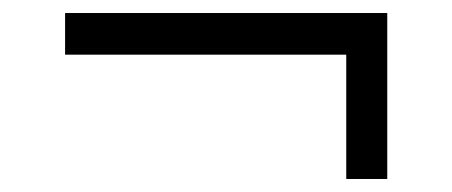

<svg xmlns="http://www.w3.org/2000/svg" viewBox="-20 -550 695 295"><path d="M80 -466V-530H575V-275H512V-466Z"/></svg>

Font: Be Vietnam Pro Light
Style: Regular
Weight: 300
Designer: Lam Bao, Tony Le, Vietanh Nguyen
Foundry: Yellow Type Foundry
Version: Version 1.002; ttfautohint (v1.8.3)